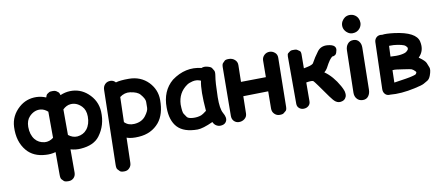

<svg xmlns="http://www.w3.org/2000/svg" viewBox="-83 -1074 3901 1693"><g transform="rotate(-10 1868.0 -227.5)"><path d="M459 259.8Q477.1 241.2 477.1 211.9V4.9Q522.5 18.1 568.4 14.6Q685.5 6.3 737.3 -62Q806.6 -153.3 800.8 -276.4Q795.9 -376.5 717.8 -445.3Q650.9 -503.9 561.5 -501.5Q516.6 -500 473.6 -481.4Q468.3 -502.9 459.7 -509.3Q451.2 -515.6 442.6 -522Q434.1 -528.3 414.1 -528.8Q387.7 -529.3 378.9 -523.7Q370.1 -518.1 361.3 -512.2Q352.5 -506.3 345.7 -482.9Q304.7 -500 260.7 -501.5Q170.4 -503.4 104.5 -445.3Q25.9 -376 21.5 -275.9Q15.6 -144 85.9 -61Q145 8.8 253.9 14.6Q298.8 18.1 343.3 5.9Q343.8 107.9 343.8 209Q343.8 241.2 352.8 250.5Q361.8 259.8 370.8 269Q379.9 278.3 413.6 278.3Q439.9 278.3 459 259.8ZM546.4 -387.2Q601.1 -391.6 645 -346.2Q677.2 -313 677.7 -254.4Q678.2 -185.5 643.6 -141.6Q611.8 -102.1 557.6 -96.7Q514.6 -93.8 477.1 -124L476.6 -353Q509.3 -384.3 546.4 -387.2ZM264.6 -96.7Q210.4 -102.1 178.7 -141.6Q144.5 -185.5 144.5 -254.4Q145 -313 177.2 -346.2Q221.7 -391.6 276.4 -387.2Q311.5 -383.8 342.3 -356L343.3 -122.1Q306.2 -93.3 264.6 -96.7Z M956.1 260.7Q975.6 242.7 976.1 212.4L981.9 -10.7Q1023.9 4.9 1091.3 0Q1205.1 -7.3 1272.9 -87.9Q1331.5 -159.2 1331.1 -287.6Q1331.1 -379.4 1266.1 -447.8Q1197.3 -518.1 1091.8 -518.6Q1011.7 -519 974.1 -506.8Q955.6 -528.3 929.7 -528.8Q898.4 -529.3 879.4 -509.8Q860.4 -490.7 859.9 -459L845.2 209Q844.7 240.7 854 250.2Q863.3 259.8 872.3 269.3Q881.3 278.8 911.6 278.8Q939.5 278.8 956.1 260.7ZM1081.5 -399.4Q1147 -390.6 1170.9 -361.3Q1207 -319.3 1206.8 -292.2Q1206.5 -265.1 1206.1 -238Q1205.6 -210.9 1174.3 -169.4Q1139.2 -122.6 1070.8 -118.2Q1016.6 -114.7 982.9 -149.9L989.3 -373.5Q1032.7 -406.2 1081.5 -399.4Z M1751 -15.1Q1762.2 11.2 1784.7 22Q1806.2 33.2 1833.5 26.9Q1856.4 22 1867.7 3.9Q1878.9 -12.7 1874.5 -36.1Q1871.1 -54.7 1856.9 -79.1Q1834 -119.6 1835.4 -222.7Q1837.9 -356.9 1847.7 -411.6Q1853.5 -446.8 1845.9 -459.2Q1838.4 -471.7 1830.8 -483.9Q1823.2 -496.1 1790 -503.9Q1761.7 -511.2 1739.7 -501Q1599.6 -535.6 1474.1 -443.4Q1374.5 -359.9 1376 -209Q1376.5 -93.8 1432.6 -33.2Q1489.3 27.3 1612.3 27.3Q1658.7 26.9 1751 -15.1ZM1589.4 -80.6Q1546.4 -83.5 1535.6 -99.4Q1524.9 -115.2 1514.2 -130.9Q1503.4 -146.5 1502.4 -215.8Q1506.8 -320.3 1588.9 -377.4Q1607.9 -391.1 1641.6 -398.9Q1679.7 -407.7 1715.3 -391.6Q1696.8 -308.1 1712.4 -122.1Q1676.8 -94.7 1663.6 -90.3Q1629.4 -78.1 1589.4 -80.6Z M1992.2 -537.6Q1961.4 -538.1 1952.4 -529.1Q1943.4 -520 1934.3 -511Q1925.3 -502 1924.8 -474.6L1920.9 -39.6Q1920.9 -11.7 1937 5.9Q1954.6 24.9 1980.5 25.9Q2010.3 26.9 2032.2 9.8Q2055.7 -7.8 2056.2 -38.6L2059.1 -191.9L2282.7 -196.3L2281.2 -43Q2280.8 -13.2 2299.8 5.9Q2318.4 24.9 2343.3 25.9Q2372.6 26.9 2383.1 18.3Q2393.6 9.8 2403.8 1.2Q2414.1 -7.3 2414.6 -35.2L2421.4 -472.2Q2421.9 -501.5 2402.3 -518.6Q2381.3 -537.1 2355 -537.6Q2327.6 -538.1 2307.6 -520Q2286.1 -500.5 2285.6 -471.2L2284.2 -322.8L2061 -319.8L2064 -468.8Q2064.9 -499 2042.5 -518.6Q2021 -537.1 1992.2 -537.6Z M2627 -214.8Q2680.7 -224.1 2691.4 -214.8Q2703.6 -203.6 2805.7 -58.1Q2834.5 -17.6 2853.5 -4.9Q2878.9 12.2 2908.7 3.4Q2927.7 -1.5 2938.5 -15.6Q2949.7 -30.3 2950.7 -45.4Q2951.7 -62 2946.8 -81.1Q2939.9 -102.1 2924.8 -129.4Q2871.6 -224.6 2799.3 -274.9Q2816.9 -289.1 2827.1 -306.6Q2838.9 -327.1 2848.1 -344.7Q2854.5 -356.9 2865.7 -372.1Q2873 -381.8 2876.5 -385.3Q2879.9 -388.7 2883.1 -392.1Q2886.2 -395.5 2888.2 -397Q2890.1 -398.4 2891.8 -399.7Q2893.6 -400.9 2895 -400.9Q2904.3 -400.4 2912.1 -404.8Q2924.3 -411.1 2927 -416.7Q2929.7 -422.4 2932.4 -428Q2935.1 -433.6 2938.5 -451.2Q2940.4 -462.4 2936.5 -472.7Q2926.8 -496.6 2885.7 -503.4Q2877 -504.9 2865.7 -505.9Q2808.6 -509.8 2777.3 -468.8Q2740.7 -420.4 2713.4 -370.1Q2711.4 -366.7 2698.7 -359.9Q2685.1 -353 2660.6 -348.1Q2644.5 -344.7 2627.9 -341.3L2628.9 -465.3Q2628.9 -490.7 2619.4 -497.3Q2609.9 -503.9 2600.3 -510.5Q2590.8 -517.1 2578.6 -517.1Q2566.4 -517.1 2554.2 -517.1Q2542 -517.1 2533.2 -510.5Q2524.4 -503.9 2515.6 -497.1Q2506.8 -490.2 2506.8 -468.3L2507.3 -43.9Q2507.8 -20.5 2523.4 -6.3Q2540 9.3 2564 9.3Q2590.8 9.3 2607.9 -5.9Q2626 -21 2626 -46.9Z M3048.8 -488.3Q3030.3 -466.8 3029.3 -431.6L3021 -54.2Q3020.5 -20 3039.1 1Q3057.6 23.9 3092.3 24.4Q3125.5 24.4 3142.6 0.5Q3159.7 -22 3160.2 -57.1L3167 -431.6Q3167.5 -465.3 3150.9 -486.8Q3133.8 -510.7 3101.1 -511.2Q3067.4 -511.7 3048.8 -488.3ZM3105.5 -734.4Q3083 -734.4 3063.5 -722.2Q3046.9 -710.4 3036.1 -692.4Q3025.4 -673.8 3025.4 -652.8Q3025.4 -630.4 3037.1 -611.3Q3047.9 -593.8 3065.4 -583Q3083 -571.8 3103.5 -571.3H3106.4Q3127 -571.3 3143.6 -579.6Q3159.7 -586.9 3172.4 -603.5Q3186.5 -622.6 3188.5 -646V-647V-652.8Q3188.5 -672.9 3179.7 -690.4Q3168.9 -711.9 3148.4 -723.6Q3129.9 -734.4 3107.4 -734.4Z M3442.4 -405.8Q3476.6 -403.3 3508.8 -395.5Q3537.1 -388.7 3546.9 -378.9Q3561 -365.2 3560.8 -359.9Q3560.5 -354.5 3560.3 -349.1Q3560.1 -343.8 3543.5 -329.1Q3530.3 -317.4 3491.2 -311.5Q3454.6 -306.2 3397.9 -310.5L3401.9 -406.2ZM3304.7 -498Q3289.6 -481.9 3288.6 -460L3276.4 -42.5Q3275.4 -16.1 3289.1 1Q3303.7 19.5 3328.1 20Q3333 20 3336.9 19.5Q3434.1 28.8 3558.1 1.5Q3626.5 -13.2 3644.5 -23.7Q3662.6 -34.2 3680.4 -44.4Q3698.2 -54.7 3710 -85.4Q3728 -134.8 3719.7 -156.2Q3711.4 -177.7 3702.9 -199Q3694.3 -220.2 3646 -254.9Q3643.6 -256.8 3641.1 -258.3Q3697.3 -312 3678.7 -395.5Q3659.2 -483.9 3467.3 -508.8Q3393.1 -518.1 3359.9 -512.7Q3352.1 -514.2 3343.8 -514.2Q3319.8 -513.7 3304.7 -498ZM3431.2 -189Q3437 -188.5 3490.2 -180.7Q3529.8 -174.8 3541 -172.9Q3557.1 -170.4 3562 -168Q3577.6 -160.6 3590.8 -146.5Q3599.1 -138.2 3598.6 -134.8Q3598.1 -130.4 3593.8 -123.5Q3591.8 -120.6 3588.4 -117.7Q3585.4 -115.7 3580.3 -114Q3575.2 -112.3 3569.8 -110.6Q3564.5 -108.9 3554 -106.4Q3543.5 -104 3533 -101.6Q3522.5 -99.1 3497.6 -95.2Q3466.8 -89.8 3391.6 -79.1L3394.5 -189.5Q3396.5 -189.9 3398.4 -189.9Q3406.7 -189.9 3415.5 -190.4Q3422.9 -189.9 3431.2 -189Z"/></g></svg>

Font: Comic Relief
Style: Bold
Weight: 700
Designer: Jeff Davis
Foundry: Loudifier
Version: Version 1.200; ttfautohint (v1.8.4.7-5d5b)